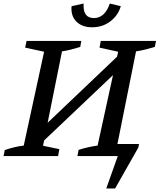

<svg xmlns="http://www.w3.org/2000/svg" viewBox="-36 -881 901 1084"><path d="M-16 0 -9 -34Q18 -43 44.5 -49.5Q71 -56 98 -59L213 -589L106 -612L114 -650H423L417 -616Q393 -609 367.5 -602Q342 -595 314 -591L233 -188L625 -561L631 -589L526 -612L533 -650H845L838 -616Q814 -609 787 -602Q760 -595 732 -591L627 -68H749L745 -48L614 183H564L629 0H401L408 -35Q433 -43 461.5 -49.5Q490 -56 515 -59L602 -457L213 -88L207 -58L299 -39L292 0ZM484 -727Q427 -727 395 -759.5Q363 -792 368 -846L436 -861Q431 -779 494 -779Q556 -779 584 -861L646 -846Q631 -794 587 -760.5Q543 -727 484 -727Z"/></svg>

Font: Piazzolla Medium
Style: Italic
Weight: 500
Italic angle: -11.3°
Designer: Juan Pablo del Peral
Foundry: Huerta Tipografica
Version: Version 1.330